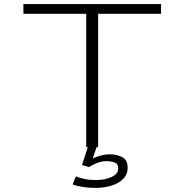

<svg xmlns="http://www.w3.org/2000/svg" viewBox="-20 -720 915 940"><path d="M402 0V-652.5H94.5V-700H768.5V-652.5H460.5V0ZM447 200Q413.5 200 383.8 195Q354 190 335.5 183L351.5 143.5Q367.5 150.5 393.5 156Q419.5 161.5 450.5 161.5Q493 161.5 526 146.5Q559 131.5 559 104.5Q559 82 541 75.5Q523 69 501 69Q476.5 69 451.8 79.2Q427 89.5 417 98L381.5 88L410 0H453L434 56Q449.5 48 472.2 41.8Q495 35.5 517.5 35.5Q550 35.5 577.5 49Q605 62.5 605 101.5Q605 134 583 156Q561 178 525 189Q489 200 447 200Z"/></svg>

Font: Trispace SemiExpanded ExtraLight
Style: Regular
Weight: 200
Width: 6
Designer: Tyler Finck
Foundry: Etcetera Type Company
Version: Version 1.210; ttfautohint (v1.8.3)